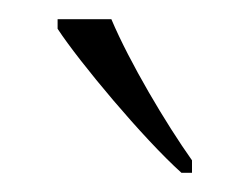

<svg xmlns="http://www.w3.org/2000/svg" viewBox="-20 -786 260 200"><path d="M169 -606H180V-619C153 -657 115 -721 96 -766H40V-756C63 -721 129 -642 169 -606Z"/></svg>

Font: Noto Serif Thai SemiCondensed ExtraLight
Style: Regular
Weight: 200
Width: 4
Designer: Monotype Design Team
Foundry: Monotype Imaging Inc.
Version: Version 2.002